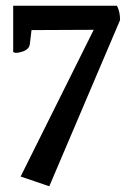

<svg xmlns="http://www.w3.org/2000/svg" viewBox="-20 -637 448 670"><path d="M26 -617H388Q399 -597 399 -567L152 13L52 -21L307 -533L90 -532L84 -482Q81 -464 57 -456.5Q33 -449 26 -456Z"/></svg>

Font: Karma SemiBold
Style: Regular
Weight: 600
Designer: Joana Correia
Foundry: Indian Type Foundry
Version: Version 1.202;PS 1.0;hotconv 1.0.78;makeotf.lib2.5.61930; tt